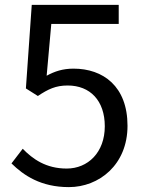

<svg xmlns="http://www.w3.org/2000/svg" viewBox="-20 -753 595 786"><path d="M262 13C385 13 502 -78 502 -238C502 -400 402 -472 281 -472C237 -472 204 -461 171 -443L190 -655H466V-733H110L86 -391L135 -360C177 -388 208 -403 257 -403C349 -403 409 -341 409 -236C409 -129 340 -63 253 -63C168 -63 114 -102 73 -144L27 -84C77 -35 147 13 262 13Z"/></svg>

Font: Noto Sans KR
Style: Regular
Weight: 400
Designer: Ryoko NISHIZUKA 西塚涼子 (kana, bopomofo & ideographs); Paul D. Hunt (Latin, Greek & Cyrillic); Sandoll Communications 산돌커뮤니
Foundry: Adobe
Version: Version 2.004;hotconv 1.0.118;makeotfexe 2.5.65603